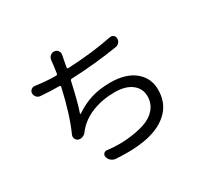

<svg xmlns="http://www.w3.org/2000/svg" viewBox="-164 -1005 1329 1261"><g transform="rotate(-30 500.0 -374.0)"><path d="M743.2 -679.7Q757.8 -682.6 769.5 -673.8Q781.2 -664.1 781.2 -648.4Q781.2 -632.8 771.5 -620.1Q760.7 -607.4 744.1 -604.5Q574.2 -577.1 390.6 -569.3Q380.9 -569.3 378.9 -559.6Q347.7 -417 322.3 -343.8Q321.3 -341.8 323.2 -340.3Q325.2 -338.9 327.1 -340.8Q389.6 -382.8 452.6 -401.9Q515.6 -420.9 595.7 -420.9Q712.9 -420.9 779.3 -366.7Q845.7 -312.5 845.7 -223.6Q845.7 -127.9 786.1 -66.4Q726.6 -4.9 622.1 18.6Q551.8 34.2 463.9 34.2Q421.9 34.2 377 31.2Q358.4 29.3 344.2 17.6Q330.1 5.9 325.2 -12.7Q321.3 -26.4 330.6 -37.6Q339.8 -48.8 354.5 -46.9Q402.3 -41 448.2 -41Q478.5 -41 508.8 -43.9Q582 -50.8 639.2 -69.3Q696.3 -87.9 730 -127.4Q763.7 -167 763.7 -221.7Q763.7 -279.3 717.8 -315.4Q671.9 -351.6 587.9 -351.6Q497.1 -351.6 420.4 -321.8Q343.8 -292 295.9 -234.4Q290 -227.5 286.1 -221.7Q275.4 -208 258.8 -202.1Q251 -199.2 243.2 -199.2Q235.4 -199.2 227.5 -201.2Q212.9 -207 207 -221.7Q201.2 -236.3 208 -251Q261.7 -371.1 303.7 -557.6Q304.7 -561.5 302.2 -564.5Q299.8 -567.4 295.9 -567.4Q230.5 -567.4 156.2 -573.2Q139.6 -574.2 127.9 -585.9Q116.2 -598.6 116.2 -616.2Q116.2 -630.9 127.9 -641.1Q139.6 -651.4 155.3 -649.4Q237.3 -637.7 303.7 -637.7H310.5Q320.3 -637.7 322.3 -647.5Q326.2 -674.8 330.1 -703.1Q333 -723.6 334 -740.2Q335.9 -758.8 348.6 -771.5Q360.4 -782.2 377 -782.2Q377.9 -782.2 379.9 -782.2Q396.5 -781.2 407.2 -767.6Q415 -756.8 415 -745.1Q415 -741.2 414.1 -736.3Q411.1 -722.7 406.2 -697.3Q405.3 -692.4 402.3 -676.3Q399.4 -660.2 397.5 -649.4Q396.5 -645.5 398.9 -643.1Q401.4 -640.6 404.3 -640.6Q585 -648.4 743.2 -679.7Z"/></g></svg>

Font: Gen Jyuu GothicX Regular
Style: Regular
Weight: 400
Designer: [Source Han Sans]
Ryoko NISHIZUKA  (kana & ideographs); Paul D. Hunt (Latin, Greek & Cyrillic); Wenlong ZHANG  (bopomofo
Version: Version 1.002.20150607